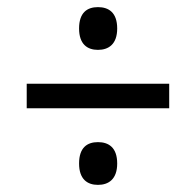

<svg xmlns="http://www.w3.org/2000/svg" viewBox="-20 -627 550 539"><path d="M255 -487C285 -487 309 -503 309 -547C309 -592 285 -607 255 -607C225 -607 202 -592 202 -547C202 -503 225 -487 255 -487ZM55 -323H455V-392H55ZM255 -108C285 -108 309 -124 309 -168C309 -213 285 -228 255 -228C225 -228 202 -213 202 -168C202 -124 225 -108 255 -108Z"/></svg>

Font: Noto Serif Tamil SemiCondensed
Style: Bold
Weight: 700
Width: 4
Designer: Indian Type Foundry, Tom Grace, and the Monotype Design Team
Foundry: Monotype Imaging Inc.
Version: Version 2.004